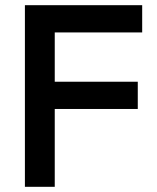

<svg xmlns="http://www.w3.org/2000/svg" viewBox="-20 -720 606 740"><path d="M76 0H191V-300H511V-405H191V-595H528V-700H76Z"/></svg>

Font: MV Cash Medium
Style: Regular
Weight: 500
Designer: Rodrigo Fuenzalida
Foundry: fragTYPE
Version: Version 1.100;Glyphs 3.1.2 (3151)